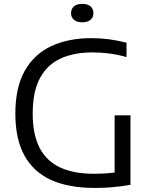

<svg xmlns="http://www.w3.org/2000/svg" viewBox="-20 -942 762 969"><path d="M458 6.5Q326 6.5 237 -34.2Q148 -75 102.8 -158Q57.5 -241 57.5 -368.5Q57.5 -500.5 105 -584.8Q152.5 -669 238.8 -709.2Q325 -749.5 441 -749.5Q486 -749.5 529.8 -743.8Q573.5 -738 618.5 -726.5V-654Q569.5 -667.5 527.8 -672.5Q486 -677.5 447 -677.5Q354 -677.5 286.2 -646.8Q218.5 -616 181.8 -548Q145 -480 145 -368.5Q145 -264 179.5 -196.8Q214 -129.5 282.8 -97.2Q351.5 -65 453.5 -65Q495 -65 530.2 -68.2Q565.5 -71.5 595.5 -77L558.5 -39.5V-360H638.5V-9Q587 -0.5 545 3Q503 6.5 458 6.5ZM395 -829.5Q367.5 -829.5 353 -842.2Q338.5 -855 338.5 -875.5Q338.5 -897 353 -909.8Q367.5 -922.5 395 -922.5Q422.5 -922.5 437 -909.8Q451.5 -897 451.5 -875.5Q451.5 -855 437 -842.2Q422.5 -829.5 395 -829.5Z"/></svg>

Font: Encode Sans SemiExpanded
Style: Regular
Weight: 400
Width: 6
Designer: Multiple Designers
Foundry: Impallari Type
Version: Version 3.002